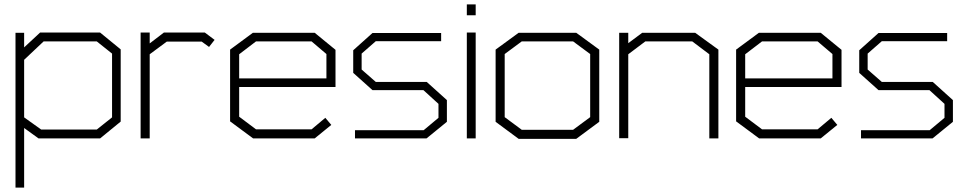

<svg xmlns="http://www.w3.org/2000/svg" viewBox="-20 -625 4363 867"><path d="M432 0H154L89 -47V222H50V-477H89V-411L161 -478H432L525 -402V-76ZM486 -383 417 -438H177L89 -355V-95L166 -40H417L486 -95Z M924 -413 891 -437H733L656 -380V0H615V-478H656V-429L720 -478H905L949 -445Z M1060 -232V-98L1136 -41H1387L1449 -93L1476 -61L1401 0H1123L1019 -77V-401L1122 -477H1401L1495 -400V-232ZM1454 -381 1387 -438H1136L1060 -380V-271H1454Z M1906 0H1583V-37H1893L1960 -93V-156L1892 -218H1662L1575 -296V-398L1662 -476H1972V-439H1677L1613 -383V-311L1677 -255H1907L1998 -173V-75Z M2088 -556V-605H2128V-556ZM2088 0V-478H2128V0Z M2582 2H2322L2218 -75V-401L2322 -477H2582L2686 -401V-75ZM2645 -381 2568 -438H2336L2259 -381V-96L2336 -39H2568L2645 -96Z M3183 0V-380L3106 -438H2894L2817 -380V-1H2776V-477H2817V-430L2880 -477H3119L3224 -401V0Z M3345 -232V-98L3421 -41H3672L3734 -93L3761 -61L3686 0H3408L3304 -77V-401L3407 -477H3686L3780 -400V-232ZM3739 -381 3672 -438H3421L3345 -380V-271H3739Z M4191 0H3868V-37H4178L4245 -93V-156L4177 -218H3947L3860 -296V-398L3947 -476H4257V-439H3962L3898 -383V-311L3962 -255H4192L4283 -173V-75Z"/></svg>

Font: Turret Road Light
Style: Regular
Weight: 300
Designer: Noponies
Foundry: Noponies
Version: Version 1.001; ttfautohint (v1.8)